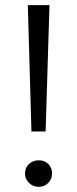

<svg xmlns="http://www.w3.org/2000/svg" viewBox="-20 -720 300 745"><path d="M102 -210 88 -700H172L157 -210ZM130 5Q108 5 92.5 -10.5Q77 -26 77 -47Q77 -69 92.5 -83.5Q108 -98 130 -98Q153 -98 167.5 -83.5Q182 -69 182 -47Q182 -26 167.5 -10.5Q153 5 130 5Z"/></svg>

Font: Montserrat Thin
Style: Regular
Weight: 400
Version: Version 9.000